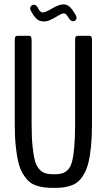

<svg xmlns="http://www.w3.org/2000/svg" viewBox="-20 -869 498 895"><path d="M277.3 -806.6Q268.6 -806.6 253.7 -797.4Q238.8 -788.1 220.2 -778.6Q201.7 -769 184.1 -769Q172.4 -769 163.1 -772.9Q153.8 -776.9 146.7 -784.9Q139.6 -793 136 -798.1Q132.3 -803.2 127 -813Q120.6 -822.3 120.6 -829.6Q120.6 -836.9 126 -842Q131.3 -847.2 138.2 -847.2Q147.5 -847.2 155.8 -834Q165.5 -811 180.2 -811Q191.4 -811 223.6 -829.8Q255.9 -848.6 275.4 -848.6Q293 -848.6 305.2 -836.9Q317.4 -825.2 330.1 -803.7Q336.9 -793.5 336.9 -786.1Q336.9 -779.3 332 -774.7Q327.1 -770 320.8 -770Q314 -770 307.9 -775.6Q301.8 -781.2 298.1 -788.3Q294.4 -795.4 289.1 -801Q283.7 -806.6 277.3 -806.6ZM231.4 6.8Q205.6 6.8 186.8 4.6Q168 2.4 147.7 -4.6Q127.4 -11.7 113.5 -24.7Q99.6 -37.6 86.4 -59.6Q73.2 -81.5 65.7 -112.3Q58.1 -143.1 53.5 -187.3Q48.8 -231.4 48.8 -288.1V-679.2Q48.8 -693.8 51.8 -698Q54.7 -702.1 61 -702.1H115.2Q119.1 -702.1 121.6 -700.9Q124 -699.7 125.7 -694.3Q127.4 -689 127.4 -679.2V-290.5Q127.4 -228 131.8 -185.5Q136.2 -143.1 143.6 -117.7Q150.9 -92.3 164.6 -78.6Q178.2 -64.9 193.1 -60.8Q208 -56.6 231 -56.6Q254.4 -56.6 268.6 -60.5Q282.7 -64.5 295.9 -77.1Q309.1 -89.8 315.7 -115.5Q322.3 -141.1 326.2 -183.6Q330.1 -226.1 330.1 -290.5V-679.2Q330.1 -693.8 333 -698Q335.9 -702.1 342.3 -702.1H397Q403.3 -702.1 406 -698Q408.7 -693.8 408.7 -679.2V-288.1Q408.7 -231 404.3 -186.8Q399.9 -142.6 392.3 -111.6Q384.8 -80.6 372.1 -58.6Q359.4 -36.6 345.9 -24.2Q332.5 -11.7 312.7 -4.6Q293 2.4 274.9 4.6Q256.8 6.8 231.4 6.8Z"/></svg>

Font: BenchNine
Style: Regular
Weight: 400
Designer: Vernon Adams
Foundry: Vernon Adams
Version: Version 1 ; ttfautohint (v0.92.18-e454-dirty) -l 8 -r 50 -G 